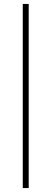

<svg xmlns="http://www.w3.org/2000/svg" viewBox="-20 -790 260 970"><path d="M95 -770H125V160H95Z"/></svg>

Font: KoHo ExtraLight
Style: Regular
Weight: 275
Version: Version 1.000; ttfautohint (v1.6)